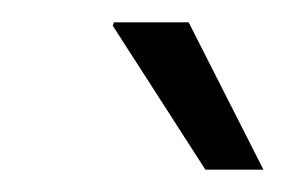

<svg xmlns="http://www.w3.org/2000/svg" viewBox="-20 -743 256 172"><path d="M164 -591 81 -720 82 -723H149L216 -591Z"/></svg>

Font: Archivo SemiBold ExtraLight
Style: Italic
Weight: 250
Italic angle: -10°
Version: Version 2.001